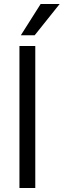

<svg xmlns="http://www.w3.org/2000/svg" viewBox="-20 -936 317 956"><path d="M76.8 0V-707H155.7V0ZM83.7 -760.3 182.3 -916H277L152.6 -760.3Z"/></svg>

Font: Hind Variable Light
Style: Regular
Weight: 300
Designer: Manushi Parikh, Satya Rajpurohit
Foundry: Indian Type Foundry
Version: Version 3.000